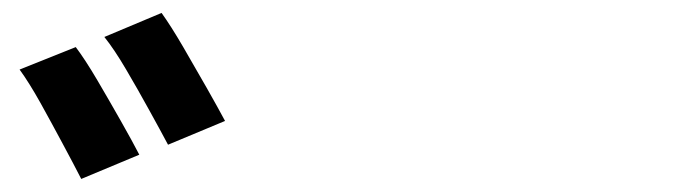

<svg xmlns="http://www.w3.org/2000/svg" viewBox="-20 -872 1040 294"><path d="M96 -799.9Q110.4 -780.8 128.9 -749.4Q147.4 -717.9 165.2 -686.5Q183 -655.1 193.3 -635.1L104.4 -598Q92.9 -620.5 76 -651.9Q59.2 -683.3 41.9 -714.5Q24.5 -745.6 10 -765.5ZM227.4 -852.2Q241.7 -832.3 260.2 -800.6Q278.7 -768.8 296.5 -737.5Q314.2 -706.3 324.6 -686.8L237.3 -650.4Q225.6 -672.4 208.3 -703.7Q191.1 -735 173.1 -765.6Q155.1 -796.3 139.8 -815.4Z"/></svg>

Font: Noto Sans TC
Style: Regular
Weight: 100
Designer: Ryoko NISHIZUKA 西塚涼子 (kana, bopomofo & ideographs); Paul D. Hunt (Latin, Greek & Cyrillic); Sandoll Communications 산돌커뮤니
Foundry: Adobe
Version: Version 2.004;hotconv 1.0.118;makeotfexe 2.5.65603